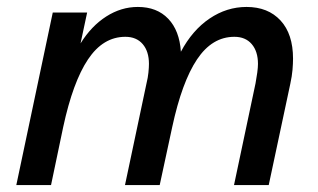

<svg xmlns="http://www.w3.org/2000/svg" viewBox="-20 -533 916 553"><path d="M27 0 132 -497H231L212 -408Q243 -458 286 -485.5Q329 -513 377 -513Q432 -513 464.5 -479Q497 -445 501 -384Q534 -446 583.5 -479.5Q633 -513 690 -513Q752 -513 788 -474Q824 -435 824 -364Q824 -350 822.5 -332Q821 -314 816 -291L754 0H654L716 -293Q719 -309 721 -324Q723 -339 723 -349Q723 -385 705 -406Q687 -427 655 -427Q591 -427 547.5 -362Q504 -297 476 -167L440 0H340L402 -293Q406 -309 407.5 -324Q409 -339 409 -349Q409 -385 391 -406Q373 -427 341 -427Q277 -427 233.5 -362Q190 -297 162 -167L127 0Z"/></svg>

Font: Wix Madefor Text Medium
Style: Italic
Weight: 500
Italic angle: -12°
Designer: Dalton Maag Ltd
Foundry: Dalton Maag Ltd
Version: Version 3.100